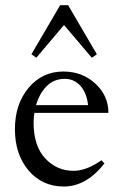

<svg xmlns="http://www.w3.org/2000/svg" viewBox="-20 -696 458 728"><path d="M117.7 -477.1 99.1 -490.2 208 -676.3H238.3L347.2 -490.2L328.1 -477.1L222.7 -601.1ZM221.7 11.2Q140.1 11.2 88.4 -49.6Q36.6 -110.4 36.6 -206.1Q36.6 -301.3 88.4 -363Q140.1 -424.8 220.7 -424.8Q291.5 -424.8 341.3 -379.2Q391.1 -333.5 391.1 -268.1H110.4Q107.4 -250 107.4 -231.4Q107.4 -142.6 151.4 -95.5Q195.3 -48.3 258.8 -48.3Q307.6 -48.3 364.7 -88.4L376 -76.2Q307.1 11.2 221.7 11.2ZM225.6 -397Q184.1 -397 156.7 -369.1Q129.4 -341.3 116.7 -297.4H314Q308.6 -344.2 284.9 -370.6Q261.2 -397 225.6 -397Z"/></svg>

Font: Elstob 18pt
Style: Regular
Weight: 400
Designer: Peter S. Baker
Version: Version 1.015